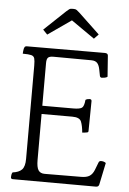

<svg xmlns="http://www.w3.org/2000/svg" viewBox="-60 -1034 671 999"><g transform="rotate(5 275.0 -534.5)"><path d="M480 -79 45 -80Q35 -80 35 -90Q35 -94 36 -101.5Q37 -109 41 -115Q74 -119 89.5 -135Q105 -151 105 -191V-678Q105 -704 101.5 -716Q98 -728 84.5 -731.5Q71 -735 40 -735Q40 -740 41 -748Q42 -756 43 -761Q46 -772 50.5 -773.5Q55 -775 56 -775L465 -776Q481 -776 482 -764L490 -654Q486 -650 476.5 -648Q467 -646 461 -646Q452 -646 450 -655L444 -686Q440 -709 430 -720.5Q420 -732 398 -732L200 -733Q180 -733 172.5 -725.5Q165 -718 165 -697V-474H326Q360 -474 371.5 -482Q383 -490 386 -524Q392 -528 398 -529Q404 -530 408 -530Q418 -530 418 -520L416 -364Q416 -357 409 -356Q404 -355 396.5 -354Q389 -353 384 -353Q381 -388 372.5 -409.5Q364 -431 326 -431H165V-191Q165 -153 175 -137.5Q185 -122 208 -122L398 -123Q427 -123 442.5 -133Q458 -143 467 -166L482 -205Q485 -214 495 -214Q510 -214 520 -206L496 -91Q493 -79 480 -79ZM135 -869 246 -974Q256 -983 261 -986.5Q266 -990 275 -990H285Q294 -990 299.5 -986Q305 -982 314 -974L425 -869L402 -845L280 -930L158 -845Z"/></g></svg>

Font: Gowun Batang
Style: Regular
Weight: 400
Designer: Yanghee Ryu
Foundry: Yanghee Ryu
Version: Version 2.000